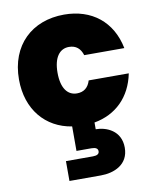

<svg xmlns="http://www.w3.org/2000/svg" viewBox="-92 -637 790 981"><g transform="rotate(-10 303.5 -147.0)"><path d="M24 -281C24 -125 115 -19 250 2V129H328C350 129 361 136 361 150C361 164 350 171 328 171H188V274H351C419 274 496 244 496 155C496 66 420 37 366 37V2C479 -18 558 -95 582 -215H374C363 -178 339 -160 304 -160C256 -160 224 -200 224 -281C224 -361 256 -401 304 -401C341 -401 363 -381 374 -346H582C554 -487 451 -568 308 -568C141 -568 24 -459 24 -281Z"/></g></svg>

Font: SVN-Poppins ExtraBold
Style: Regular
Weight: 800
Designer: Ninad Kale (Devanagari), Jonny Pinhorn (Latin)
Foundry: Indian Type Foundry
Version: Version 3.002 2017; ttfautohint (v1.8.3)